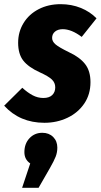

<svg xmlns="http://www.w3.org/2000/svg" viewBox="-54 -571 483 921"><path d="M409 -483 338 -394Q289 -431 247 -431Q224 -431 210 -419.5Q196 -408 196 -389Q196 -372 212.5 -358Q229 -344 276 -321Q328 -297 354 -264Q380 -231 380 -177Q380 -118 350 -74Q320 -30 269.5 -6Q219 18 159 18Q41 18 -34 -64L53 -150Q78 -127 102.5 -114Q127 -101 154 -101Q182 -101 196.5 -115Q211 -129 211 -152Q211 -174 195 -189.5Q179 -205 137 -224Q82 -249 57.5 -280.5Q33 -312 33 -366Q33 -418 59 -460.5Q85 -503 131.5 -527Q178 -551 237 -551Q289 -551 333.5 -533Q378 -515 409 -483ZM221 137Q221 160 213 180.5Q205 201 185 236L131 330H52L91 213Q63 194 63 159Q63 118 87.5 92Q112 66 149 66Q181 66 201 86Q221 106 221 137Z"/></svg>

Font: Fira Sans Extra Condensed ExtraBold
Style: Italic
Weight: 800
Width: 3
Italic angle: -8°
Designer: Carrois Corporate & Edenspiekermann AG
Foundry: Carrois Corporate GbR & Edenspiekermann AG
Version: Version 4.203